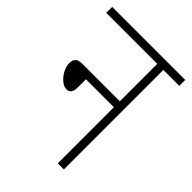

<svg xmlns="http://www.w3.org/2000/svg" viewBox="-185 -712 801 801"><g transform="rotate(45 215.5 -311.0)"><path d="M0 -622H431V-587H337V0H301V-331H136V-281Q136 -244 108 -244Q92 -244 76 -257.5Q60 -271 49.5 -291Q39 -311 39 -330Q39 -347 48 -356.5Q57 -366 80 -366H301V-587H0Z"/></g></svg>

Font: Noto Sans Condensed ExtraLight
Style: Italic
Weight: 200
Width: 3
Italic angle: -12°
Designer: Monotype Design Team
Foundry: Monotype Imaging Inc.
Version: Version 2.013; ttfautohint (v1.8.4.7-5d5b)